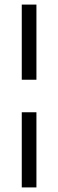

<svg xmlns="http://www.w3.org/2000/svg" viewBox="-20 -654 254 838"><path d="M75 164H139V-164H75ZM75 -306H139V-634H75Z"/></svg>

Font: erewhon
Style: Regular
Weight: 400
Version: Version 1.0.0